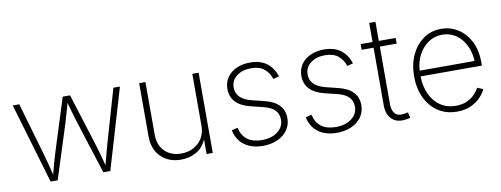

<svg xmlns="http://www.w3.org/2000/svg" viewBox="-58 -975 3354 1286"><g transform="rotate(-10 1618.5 -332.0)"><path d="M201.7 0 40.5 -545.9H85L186.5 -195.3Q196.8 -159.2 206.8 -122.1Q216.8 -85 226.6 -43Q237.3 -85 248 -122.3Q258.8 -159.7 269.5 -195.3L380.4 -545.9H430.2L540.5 -195.3Q551.3 -159.7 561.8 -122.3Q572.3 -85 583 -43.5Q593.3 -85 603.3 -122.1Q613.3 -159.2 623.5 -195.3L725.1 -545.9H769.5L607.9 0H560.1L443.8 -364.7Q433.6 -397.5 424.1 -430.7Q414.6 -463.9 404.8 -499.5Q395.5 -463.9 385.7 -430.7Q376 -397.5 366.2 -364.7L250 0Z M1088.9 7.3Q1005.4 7.3 952.9 -44.2Q900.4 -95.7 900.4 -186V-545.9H942.9V-188Q942.9 -117.2 985.4 -75Q1027.8 -32.7 1096.7 -32.7Q1144 -32.7 1181.4 -52.7Q1218.8 -72.8 1240.2 -108.6Q1261.7 -144.5 1261.7 -192.4V-545.9H1304.7V0H1262.7V-100.1Q1239.3 -44.4 1192.4 -18.6Q1145.5 7.3 1088.9 7.3Z M1645 11.7Q1568.8 11.7 1519.8 -24.4Q1470.7 -60.5 1456.5 -127L1497.6 -137.2Q1522 -27.8 1645 -27.8Q1711.4 -27.8 1752.4 -59.6Q1793.5 -91.3 1793.5 -141.1Q1793.5 -217.8 1696.3 -242.2L1609.4 -263.7Q1475.6 -296.4 1475.6 -404.8Q1475.6 -449.2 1498.5 -482.7Q1521.5 -516.1 1562 -534.7Q1602.5 -553.2 1654.8 -553.2Q1724.1 -553.2 1767.6 -520.8Q1811 -488.3 1830.6 -428.2L1790.5 -417.5Q1775.9 -461.9 1743.4 -488Q1710.9 -514.2 1654.8 -514.2Q1594.7 -514.2 1556.6 -484.4Q1518.6 -454.6 1518.6 -406.7Q1518.6 -328.6 1622.6 -302.7L1707 -281.7Q1837.4 -249.5 1837.4 -142.6Q1837.4 -97.2 1813 -62.5Q1788.6 -27.8 1745.1 -8.1Q1701.7 11.7 1645 11.7Z M2147.9 11.7Q2071.8 11.7 2022.7 -24.4Q1973.6 -60.5 1959.5 -127L2000.5 -137.2Q2024.9 -27.8 2147.9 -27.8Q2214.4 -27.8 2255.4 -59.6Q2296.4 -91.3 2296.4 -141.1Q2296.4 -217.8 2199.2 -242.2L2112.3 -263.7Q1978.5 -296.4 1978.5 -404.8Q1978.5 -449.2 2001.5 -482.7Q2024.4 -516.1 2064.9 -534.7Q2105.5 -553.2 2157.7 -553.2Q2227.1 -553.2 2270.5 -520.8Q2314 -488.3 2333.5 -428.2L2293.5 -417.5Q2278.8 -461.9 2246.3 -488Q2213.9 -514.2 2157.7 -514.2Q2097.7 -514.2 2059.6 -484.4Q2021.5 -454.6 2021.5 -406.7Q2021.5 -328.6 2125.5 -302.7L2210 -281.7Q2340.3 -249.5 2340.3 -142.6Q2340.3 -97.2 2315.9 -62.5Q2291.5 -27.8 2248 -8.1Q2204.6 11.7 2147.9 11.7Z M2645 -545.9V-507.3H2530.3V-116.2Q2530.3 -70.8 2551.8 -49.6Q2573.2 -28.3 2612.8 -35.6Q2624.5 -37.1 2639.2 -40.5L2648.4 -2.4Q2634.3 2.4 2615.7 3.9Q2555.7 12.7 2521.7 -20.8Q2487.8 -54.2 2487.8 -113.8V-507.3H2406.7V-545.9H2487.8V-675.8H2530.3V-545.9Z M2964.8 11.7Q2891.1 11.7 2836.4 -24.9Q2781.7 -61.5 2751.7 -125.2Q2721.7 -189 2721.7 -270.5Q2721.7 -352.1 2751.7 -415.8Q2781.7 -479.5 2834 -516.4Q2886.2 -553.2 2954.1 -553.2Q3015.6 -553.2 3067.4 -521.2Q3119.1 -489.3 3150.4 -429Q3181.6 -368.7 3181.6 -283.7V-263.2H2764.6Q2765.6 -195.8 2789.8 -142.8Q2814 -89.8 2858.4 -59.1Q2902.8 -28.3 2964.8 -28.3Q3009.8 -28.3 3041.5 -43.5Q3073.2 -58.6 3093.8 -80.6Q3114.3 -102.5 3124 -122.6L3163.6 -106.4Q3151.4 -79.1 3125 -51.8Q3098.6 -24.4 3058.8 -6.3Q3019 11.7 2964.8 11.7ZM2765.1 -302.2H3138.7Q3135.7 -362.3 3112.1 -409.9Q3088.4 -457.5 3047.9 -485.4Q3007.3 -513.2 2954.1 -513.2Q2902.3 -513.2 2860.8 -485.1Q2819.3 -457 2793.9 -409.2Q2768.6 -361.3 2765.1 -302.2Z"/></g></svg>

Font: Inter Extra Light
Style: Regular
Weight: 200
Designer: Rasmus Andersson
Foundry: rsms
Version: Version 4.000;git-3c8e0fc